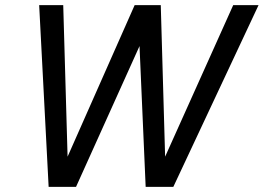

<svg xmlns="http://www.w3.org/2000/svg" viewBox="-20 -730 1030 750"><path d="M170 0 133 -710H227L244 -118L506 -710H608L625 -118L891 -710H990L657 0H549L525 -550L277 0Z"/></svg>

Font: Geist Regular
Style: Italic
Weight: 400
Italic angle: -12°
Designer: Basement.studio, Andrés Briganti, Mateo Zaragoza
Foundry: Basement.studio, Vercel, Andrés Briganti, Guido Ferreyra, Mateo Zaragoza
Version: Version 1.500; ttfautohint (v1.8.4.7-5d5b)